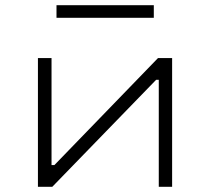

<svg xmlns="http://www.w3.org/2000/svg" viewBox="-20 -714 803 734"><path d="M125 0V-492H177V-83H188L584 -492H638V0H587V-409H577L180 0ZM196 -646V-694H568V-646Z"/></svg>

Font: Nunito Sans 7pt Expanded ExtraLight
Style: Regular
Weight: 250
Width: 7
Designer: Vernon Adams
Foundry: Vernon Adams
Version: Version 3.101;gftools[0.9.27]